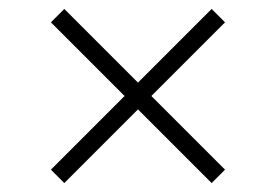

<svg xmlns="http://www.w3.org/2000/svg" viewBox="-20 -550 618 430"><path d="M94 -170 259 -335 94 -500 124 -530 289 -365 454 -530 484 -500 319 -335 484 -170 454 -140 289 -305 124 -140Z"/></svg>

Font: Oxanium ExtraLight ExtraLight
Style: Regular
Weight: 250
Version: Version 2.000